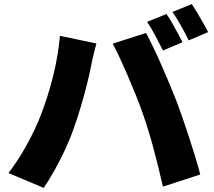

<svg xmlns="http://www.w3.org/2000/svg" viewBox="-20 -876 1040 932"><path d="M788 -808Q801 -790 815.5 -764.5Q830 -739 843.5 -714Q857 -689 866 -671L771 -631Q755 -662 734.5 -701.5Q714 -741 694 -770ZM911 -856Q924 -837 939 -811.5Q954 -786 968 -761.5Q982 -737 990 -720L896 -680Q881 -711 859 -750.5Q837 -790 817 -818ZM178 -317Q212 -404 237 -503Q262 -602 271 -702L448 -665Q444 -649 438 -626.5Q432 -604 427.5 -583Q423 -562 421 -550Q414 -513 400.5 -460.5Q387 -408 371 -354Q355 -300 339 -256Q322 -206 297 -152Q272 -98 244.5 -49Q217 0 192 36L21 -36Q68 -97 110 -173Q152 -249 178 -317ZM672 -328Q658 -368 639.5 -414Q621 -460 601 -506.5Q581 -553 562 -594Q543 -635 527 -664L689 -716Q705 -686 725.5 -643.5Q746 -601 766.5 -553.5Q787 -506 806 -461Q825 -416 838 -382Q850 -350 865.5 -305.5Q881 -261 897 -212Q913 -163 927.5 -115.5Q942 -68 952 -29L771 30Q749 -66 725 -156Q701 -246 672 -328Z"/></svg>

Font: Source Han Sans CN Heavy
Style: Regular
Weight: 900
Designer: Ryoko NISHIZUKA 西塚涼子 (kana, bopomofo & ideographs); Paul D. Hunt (Latin, Greek & Cyrillic); Sandoll Communications 산돌커뮤니
Foundry: Adobe
Version: Version 2.000;hotconv 1.0.107;makeotfexe 2.5.65593